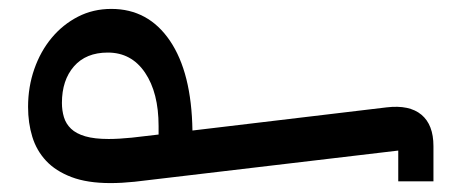

<svg xmlns="http://www.w3.org/2000/svg" viewBox="-20 -407 1033 431"><path d="M874 -69 282 1Q253 4 228 4Q176 4 140.5 -9.5Q105 -23 83.5 -46Q62 -69 52.5 -100Q43 -131 43 -167Q43 -212 57 -252Q71 -292 96 -322Q121 -352 155 -369.5Q189 -387 230 -387Q313 -387 361.5 -315.5Q410 -244 412 -114L848 -166Q899 -172 926 -149.5Q953 -127 953 -79V0H874ZM119 -176Q119 -159 123.5 -144Q128 -129 139.5 -118Q151 -107 171.5 -101Q192 -95 224 -95Q246 -95 276 -98L336 -105V-124Q336 -199 305.5 -244Q275 -289 222 -289Q173 -289 146 -258Q119 -227 119 -176Z"/></svg>

Font: IBM Plex Sans Arabic Text
Style: Regular
Weight: 450
Designer: Mike Abbink, Paul van der Laan, Pieter van Rosmalen, Wael Morcos, Khajak Apelian
Foundry: Bold Monday
Version: Version 1.2